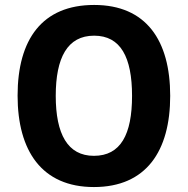

<svg xmlns="http://www.w3.org/2000/svg" viewBox="-20 -745 758 775"><path d="M667 -358C667 -582 570 -725 360 -725C151 -725 51 -587 51 -359C51 -136 149 10 359 10C570 10 667 -135 667 -358ZM205 -358C205 -512 252 -601 360 -601C467 -601 513 -514 513 -358C513 -202 467 -116 359 -116C253 -116 205 -204 205 -358Z"/></svg>

Font: Noto Sans Myanmar UI SemiCondensed
Style: Bold
Weight: 700
Width: 4
Designer: Monotype Design Team
Foundry: Monotype Imaging Inc.
Version: Version 2.103